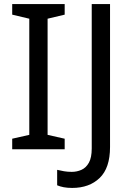

<svg xmlns="http://www.w3.org/2000/svg" viewBox="-20 -734 652 944"><path d="M298 0H40V-52L124 -71V-642L40 -662V-714H298V-662L214 -642V-71L298 -52ZM335 190Q311 190 293 186.5Q275 183 261 177V101Q277 105 295 108Q313 111 333 111Q358 111 380.5 101Q403 91 417 66Q431 41 431 -4V-714H521V-11Q521 92 470 141Q419 190 335 190Z"/></svg>

Font: Noto Sans Old Italic
Style: Regular
Weight: 400
Designer: Monotype Design Team
Foundry: Monotype Imaging Inc.
Version: Version 2.003; ttfautohint (v1.8.4.7-5d5b)